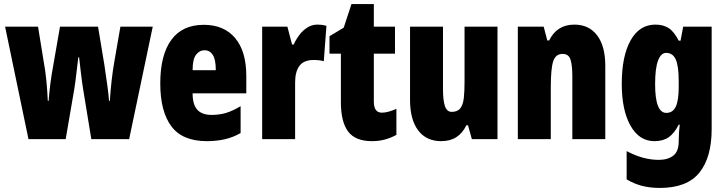

<svg xmlns="http://www.w3.org/2000/svg" viewBox="-20 -684 3569 944"><path d="M389 -244Q383 -281 378 -324Q373 -367 369 -402H365Q360 -362 355 -318.5Q350 -275 345 -245L303 0H120L5 -553H167L195 -380Q203 -339 208 -287.5Q213 -236 215 -188H219Q222 -227 227.5 -271.5Q233 -316 243 -369L275 -553H462L493 -366Q501 -312 507.5 -265.5Q514 -219 516 -188H520Q523 -235 528.5 -285Q534 -335 542 -380L572 -553H731L615 0H429Z M982 -562Q1081 -562 1136 -497Q1191 -432 1191 -310V-225H927Q927 -170 950 -144.5Q973 -119 1021 -119Q1059 -119 1092 -129Q1125 -139 1163 -162V-30Q1127 -9 1086 0.5Q1045 10 997 10Q877 10 822.5 -63Q768 -136 768 -274Q768 -413 822 -487.5Q876 -562 982 -562ZM986 -437Q961 -437 944 -415Q927 -393 927 -339H1041Q1041 -392 1026 -414.5Q1011 -437 986 -437Z M1540 -563Q1550 -563 1560 -562Q1570 -561 1585 -557L1572 -383Q1553 -389 1522 -389Q1474 -389 1452.5 -360.5Q1431 -332 1431 -278V0H1269V-553H1393L1416 -465H1424Q1434 -488 1450.5 -510.5Q1467 -533 1490 -548Q1513 -563 1540 -563Z M1858 -130Q1873 -130 1891 -135Q1909 -140 1929 -149V-21Q1902 -6 1872.5 2Q1843 10 1809 10Q1727 10 1691.5 -37.5Q1656 -85 1656 -182V-420H1600V-506L1670 -548L1708 -664H1818V-553H1922V-420H1818V-184Q1818 -130 1858 -130Z M2426 -553V0H2300L2281 -68H2273Q2254 -29 2223.5 -9.5Q2193 10 2149 10Q2076 10 2036 -43Q1996 -96 1996 -193V-553H2158V-246Q2158 -191 2167.5 -162.5Q2177 -134 2201 -134Q2230 -134 2243.5 -152Q2257 -170 2260.5 -203Q2264 -236 2264 -280V-553Z M2804 -563Q2876 -563 2916 -510Q2956 -457 2956 -360V0H2794V-308Q2794 -363 2785 -391Q2776 -419 2746 -419Q2712 -419 2700 -383Q2688 -347 2688 -253V0H2526V-553H2653L2671 -485H2680Q2718 -563 2804 -563Z M3202 -563Q3241 -563 3267.5 -546Q3294 -529 3317 -484H3326L3339 -553H3479V-49Q3479 90 3418.5 165Q3358 240 3224 240Q3175 240 3135.5 229.5Q3096 219 3061 198V59Q3105 82 3143.5 92Q3182 102 3219 102Q3263 102 3290 81.5Q3317 61 3317 11V5Q3317 -12 3318.5 -34Q3320 -56 3322 -71H3317Q3295 -28 3267.5 -9Q3240 10 3197 10Q3123 10 3080 -66Q3037 -142 3037 -272Q3037 -408 3080.5 -485.5Q3124 -563 3202 -563ZM3255 -424Q3230 -424 3215.5 -386.5Q3201 -349 3201 -270Q3201 -129 3256 -129Q3288 -129 3302.5 -159.5Q3317 -190 3317 -256V-285Q3317 -359 3302.5 -391.5Q3288 -424 3255 -424Z"/></svg>

Font: Noto Sans Sinhala UI ExtraCondensed Black
Style: Regular
Weight: 900
Width: 2
Designer: Jelle Bosma - Monotype Design Team
Foundry: Monotype Imaging Inc.
Version: Version 2.006; ttfautohint (v1.8.4.7-5d5b)